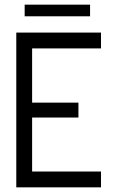

<svg xmlns="http://www.w3.org/2000/svg" viewBox="-20 -805 504 825"><path d="M118 -597V-364H317V-300H118V-68H414V0H50V-665H414V-597ZM86 -735V-785H367V-735Z"/></svg>

Font: Sulphur Point
Style: Regular
Weight: 400
Designer: Noponies / Dale Sattler
Foundry: Noponies
Version: Version 1.000; ttfautohint (v1.8)